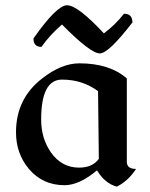

<svg xmlns="http://www.w3.org/2000/svg" viewBox="-20 -694 562 720"><path d="M418 5.9Q373.5 -5.9 343.8 -55.2Q277.3 0.5 222.2 0.5Q140.1 0.5 88.4 -60.5Q40 -118.2 40 -197.8Q40 -324.2 138.2 -399.9Q210.4 -456.5 277.8 -456.5Q390.6 -456.5 455.6 -399.9V-87.4Q455.6 -60.5 490.2 -60.5Q460 -14.6 418 5.9ZM276.4 -65.4Q326.7 -65.4 350.6 -98.1L347.7 -352.1Q289.6 -395.5 212.4 -395.5Q134.3 -395.5 134.3 -245.6Q134.3 -175.3 170.9 -122.6Q211.4 -65.4 276.4 -65.4ZM354.5 -493.7Q319.3 -493.7 212.4 -602.1Q168 -564 135.3 -518.1Q105.5 -518.1 105.5 -549.8Q192.9 -674.3 231.4 -674.3Q271.5 -674.3 369.6 -568.8Q413.1 -601.6 444.8 -642.6Q476.6 -642.6 476.6 -609.9Q387.2 -493.7 354.5 -493.7Z"/></svg>

Font: Balgruf
Style: Regular
Weight: 500
Designer: Paul James MIller
Foundry: High-Logic / Made with FontCreator
Version: Version 1.201;March 28, 2021;FontCreator 13.0.0.2683 64-bit